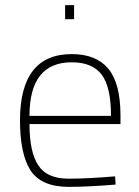

<svg xmlns="http://www.w3.org/2000/svg" viewBox="-20 -720 542 749"><path d="M58 -250Q58 -509 260 -509Q355 -509 402.5 -452Q450 -395 450 -269V-236H95Q95 -128 129 -75.5Q163 -23 247 -23Q321 -23 429 -32L431 0Q323 9 246 9Q140 8 99 -55.5Q58 -119 58 -250ZM413 -268Q413 -381 376.5 -429Q340 -477 260 -477Q95 -477 95 -268ZM234 -700H269V-645H234Z"/></svg>

Font: Cairo ExtraLight
Style: Regular
Weight: 275
Designer: Mohamed Gaber, Accademia di Belle Arti di Urbino and others
Foundry: Kief Type Foundry, Accademia di Belle Arti di Urbino and others
Version: Version 3.011